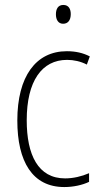

<svg xmlns="http://www.w3.org/2000/svg" viewBox="-20 -746 406 776"><path d="M236 -726C214 -726 206 -709 206 -688C206 -667 215 -650 235 -650C256 -650 266 -666 266 -689C266 -709 258 -726 236 -726ZM240 10C276 10 313 2 340 -11V-46C310 -33 276 -25 243 -25C134 -25 88 -120 88 -260C88 -418 149 -504 251 -504C278 -504 306 -498 331 -485L343 -518C316 -532 286 -539 250 -539C125 -539 50 -437 50 -259C50 -93 111 10 240 10Z"/></svg>

Font: Noto Sans Myanmar Condensed ExtraLight
Style: Regular
Weight: 200
Width: 3
Designer: Monotype Design Team
Foundry: Monotype Imaging Inc.
Version: Version 2.107